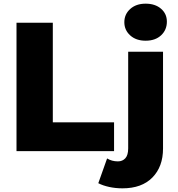

<svg xmlns="http://www.w3.org/2000/svg" viewBox="-20 -824 971 1047"><path d="M70 0V-700H268V-157H602V0ZM648 203Q610 203 575.5 195.5Q541 188 516 175L564 40Q590 56 623 56Q648 56 663.5 39Q679 22 679 -15V-542H869V-14Q869 85 811 144Q753 203 648 203ZM774 -602Q722 -602 690 -631Q658 -660 658 -703Q658 -746 690 -775Q722 -804 774 -804Q826 -804 858 -776.5Q890 -749 890 -706Q890 -661 858.5 -631.5Q827 -602 774 -602Z"/></svg>

Font: MOST Montserrat ExtraBold
Style: Regular
Weight: 800
Designer: Julieta Ulanovsky
Foundry: Julieta Ulanovsky
Version: Version 8.000;March 11, 2024;FontCreator 15.0.0.2926 64-bit